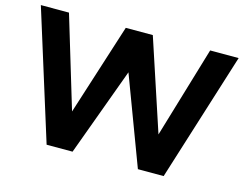

<svg xmlns="http://www.w3.org/2000/svg" viewBox="-97 -866 1305 1022"><g transform="rotate(15 555.0 -355.0)"><path d="M793 -207 627 -710H478L317 -206L165 -710H10L232 0H375L553 -485L735 0H877L1100 -710H943Z"/></g></svg>

Font: RT Raleway Bold
Style: Regular
Weight: 400
Designer: Matt McInerney, Pablo Impallari, Rodrigo Fuenzalida — Edited by Milan Moffatt in April 2016
Foundry: Matt McInerney, Pablo Impallari, Rodrigo Fuenzalida — Edited by Milan Moffatt in April 2016
Version: Version 3.001